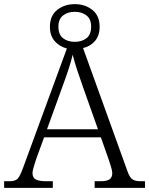

<svg xmlns="http://www.w3.org/2000/svg" viewBox="-22 -907 720 927"><path d="M-2 0V-32H23Q51 -32 62.5 -43.5Q74 -55 88 -93L301 -673Q265 -682 242 -708.5Q219 -735 219 -778Q219 -831 254 -859Q289 -887 339 -887Q389 -887 424 -859Q459 -831 459 -778Q459 -735 436.5 -709Q414 -683 379 -675L595 -76Q605 -49 618.5 -40.5Q632 -32 658 -32H678V0H435V-32H462Q495 -32 507.5 -41.5Q520 -51 520 -71Q520 -82 514.5 -100Q509 -118 503 -136L465 -244H191L153 -140Q149 -127 142 -105Q135 -83 135 -71Q135 -49 151 -40.5Q167 -32 201 -32H233V0ZM339 -705Q373 -705 395.5 -722.5Q418 -740 418 -778Q418 -815 395.5 -832.5Q373 -850 339 -850Q305 -850 282.5 -832.5Q260 -815 260 -778Q260 -740 282.5 -722.5Q305 -705 339 -705ZM205 -283H451L380 -483Q365 -525 351 -567.5Q337 -610 329 -643Q322 -613 309 -573Q296 -533 281 -493Z"/></svg>

Font: Noto Serif Malayalam Light
Style: Regular
Weight: 300
Designer: Indian type Foundry, Jelle Bosma, Monotype Design Team
Foundry: Monotype Imaging Inc.
Version: Version 2.104; ttfautohint (v1.8.4.7-5d5b)